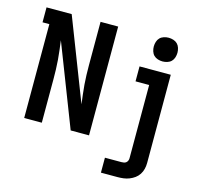

<svg xmlns="http://www.w3.org/2000/svg" viewBox="-131 -894 1313 1253"><g transform="rotate(15 525.0 -267.5)"><path d="M81 0V-634H35V-735H205L419 -183Q415 -215 411 -247.5Q407 -280 404.5 -312Q402 -344 401 -376.5Q400 -409 400 -441V-735H519V0H395L181 -552Q185 -520 189 -487.5Q193 -455 195.5 -423Q198 -391 199 -358.5Q200 -326 200 -294V0ZM657 215V114H768Q777 114 785 112.5Q793 111 799.5 106Q806 101 809.5 93Q813 85 813 76V-419H721V-520H932V76Q932 97 927 117Q922 137 911 154Q900 171 883.5 183Q867 195 848 202.5Q829 210 809 212.5Q789 215 768 215ZM857 -590Q841 -590 825 -595Q809 -600 798 -611Q787 -622 782 -638Q777 -654 777 -670Q777 -686 782 -702Q787 -718 798 -729Q809 -740 825 -745Q841 -750 857 -750Q873 -750 889 -745Q905 -740 916 -729Q927 -718 932 -702Q937 -686 937 -670Q937 -654 932 -638Q927 -622 916 -611Q905 -600 889 -595Q873 -590 857 -590Z"/></g></svg>

Font: Iosevka Book
Style: Bold
Weight: 700
Designer: Belleve Invis
Foundry: Belleve Invis
Version: Version 28.0.7; ttfautohint (v1.8.3)